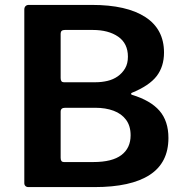

<svg xmlns="http://www.w3.org/2000/svg" viewBox="-20 -762 755 782"><path d="M96 0Q88 0 83.5 -4.5Q79 -9 79 -16V-723Q79 -732 84 -737Q89 -742 97 -742H354Q496 -742 572 -692.5Q648 -643 648 -548Q648 -491 618 -452Q588 -413 517 -384Q514 -383 514 -380Q514 -377 517 -376Q593 -353 629.5 -311Q666 -269 666 -200Q666 -99 589.5 -49.5Q513 0 365 0H96ZM360 -102Q437 -102 474.5 -130.5Q512 -159 512 -211Q512 -249 493.5 -274Q475 -299 442.5 -311Q410 -323 369 -323H245Q227 -323 227 -307V-119Q227 -102 240 -102ZM369 -427Q394 -427 417.5 -432.5Q441 -438 459.5 -451Q478 -464 489.5 -483.5Q501 -503 501 -531Q501 -585 461.5 -612.5Q422 -640 358 -640H244Q227 -640 227 -625V-444Q227 -427 240 -427Z"/></svg>

Font: Libre Franklin Thin SemiBold
Style: Regular
Weight: 600
Version: Version 3.000